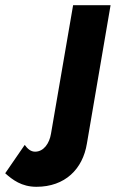

<svg xmlns="http://www.w3.org/2000/svg" viewBox="-171 -480 455 738"><path d="M-76 77 -151 186C-123 211 -88 238 -31 238C79 238 147 170 163 72L254 -460H110L25 34C19 71 -3 103 -36 103C-53 103 -65 92 -76 77Z"/></svg>

Font: Jost
Style: Bold Italic
Weight: 700
Italic angle: -5°
Version: Version 3.710